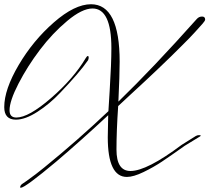

<svg xmlns="http://www.w3.org/2000/svg" viewBox="-26 -793 987 905"><path d="M941 -701Q941 -695 929 -681.5Q917 -668 893 -641.5Q869 -615 835 -581.5Q801 -548 780 -527Q759 -506 714 -463.5Q669 -421 655 -408Q641 -395 588.5 -346.5Q536 -298 531 -293Q523 -175 523 -88Q523 13 589 13Q666 13 830 -110L897 -152Q904 -156 912 -156Q920 -156 920 -154Q920 -152 917 -150L845 -106Q776 -57 737 -31Q698 -5 650.5 18Q603 41 572 41Q482 41 482 -146Q482 -178 484 -250Q353 -128 240 -32Q92 92 72 92Q69 92 69 90Q69 79 83 71Q84 70 99 60Q143 29 183 -4Q337 -129 485 -269Q487 -302 491 -366Q499 -494 499 -566Q499 -753 410 -753Q361 -753 291 -694.5Q221 -636 162 -558Q103 -480 61 -398.5Q19 -317 19 -273Q19 -239 51 -239Q109 -239 215 -331Q321 -423 378 -519Q384 -529 388 -529Q392 -529 392 -522Q392 -515 389 -509Q348 -450 258 -356Q208 -303 150.5 -266Q93 -229 49 -229Q-6 -229 -6 -288Q-6 -371 62 -486.5Q130 -602 228 -687.5Q326 -773 403 -773Q538 -773 538 -502Q538 -440 532 -314Q695 -472 902 -704Q912 -715 926.5 -715Q941 -715 941 -701Z"/></svg>

Font: Herr Von Muellerhoff
Style: Regular
Weight: 400
Version: Version 1.000